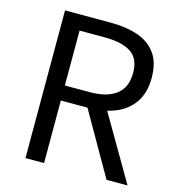

<svg xmlns="http://www.w3.org/2000/svg" viewBox="-109 -827 852 921"><g transform="rotate(15 317.5 -366.5)"><path d="M100.6 0V-733.4H329.7Q404.8 -733.4 462.6 -713.6Q520.4 -693.9 553.2 -648.8Q586 -603.7 586 -527.7Q586 -454.7 553.2 -406.4Q520.4 -358.1 462.6 -334.5Q404.8 -310.8 329.7 -310.8H193V0ZM193 -385.3H316.3Q402.3 -385.3 448 -420.7Q493.7 -456.2 493.7 -527.7Q493.7 -600.2 448 -629.1Q402.3 -657.9 316.3 -657.9H193ZM503.2 0 311.1 -335.4 384 -383.5 607.5 0Z"/></g></svg>

Font: Noto Sans TC Thin
Style: Regular
Weight: 100
Designer: Ryoko NISHIZUKA 西塚涼子 (kana, bopomofo & ideographs); Paul D. Hunt (Latin, Greek & Cyrillic); Sandoll Communications 산돌커뮤니
Foundry: Adobe
Version: Version 2.004-H2;hotconv 1.0.118;makeotfexe 2.5.65603